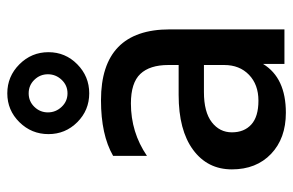

<svg xmlns="http://www.w3.org/2000/svg" viewBox="-162 -656 822 539"><g transform="rotate(-90 249.5 -387.0)"><path d="M218.5 -702Q203 -686 203 -664Q203 -642 218.5 -625.5Q234 -609 256.5 -609Q279 -609 294.5 -625.5Q310 -642 310 -664Q310 -686 294.5 -702Q279 -718 256.5 -718Q234 -718 218.5 -702ZM256.5 -778Q304 -778 338 -744Q372 -710 372 -662.5Q372 -615 338 -581.5Q304 -548 256.5 -548Q209 -548 175.5 -581.5Q142 -615 142 -662.5Q142 -710 175.5 -744Q209 -778 256.5 -778ZM202 4Q130 4 86.5 -37.5Q43 -79 43 -147.5Q43 -216 98 -256.5Q153 -297 252 -297H336V-326Q336 -378 311 -404.5Q286 -431 228 -431Q147 -431 81 -386V-481Q140 -515 237 -515Q436 -515 436 -322V0H339V-60Q300 4 202 4ZM336 -169V-226H260Q204 -226 175.5 -204Q147 -182 147 -147.5Q147 -113 169 -93Q191 -73 236 -73Q281 -73 308.5 -99.5Q336 -126 336 -169Z"/></g></svg>

Font: Hind Kochi Medium
Style: Regular
Weight: 500
Designer: Dhruvi Tolia
Foundry: Indian Type Foundry
Version: Version 0.702;PS 1.0;hotconv 1.0.81;makeotf.lib2.5.63406